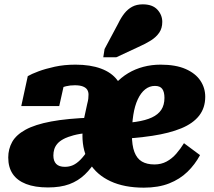

<svg xmlns="http://www.w3.org/2000/svg" viewBox="-20 -852 985 885"><path d="M325 -459Q303 -459 284.5 -454.5Q266 -450 253 -443.5Q240 -437 233 -429Q227 -437 230 -445.5Q233 -454 241 -461Q249 -468 259 -472Q269 -476 278 -475L253 -363H78L108 -501Q125 -511 157 -523Q189 -535 232.5 -544.5Q276 -554 328 -554Q396 -554 445 -536Q494 -518 520.5 -483Q547 -448 547 -395V-353L362 -281L382 -373Q386 -388 387 -397.5Q388 -407 388 -416Q388 -429 382 -438.5Q376 -448 362 -453.5Q348 -459 325 -459ZM201 12Q141 12 100 -4Q59 -20 38.5 -50.5Q18 -81 18 -126Q18 -165 36 -197.5Q54 -230 97.5 -254Q141 -278 215.5 -292Q290 -306 404 -310L389 -240Q348 -236 319.5 -228.5Q291 -221 272.5 -211Q254 -201 244 -189Q234 -177 230 -163.5Q226 -150 226 -135Q226 -110 239 -96.5Q252 -83 279 -83Q299 -83 316 -90.5Q333 -98 350.5 -115.5Q368 -133 388 -164L428 -121Q402 -77 371 -47.5Q340 -18 299.5 -3Q259 12 201 12ZM643 13Q553 13 489.5 -16.5Q426 -46 393 -100Q360 -154 360 -227Q360 -258 369.5 -284.5Q379 -311 395 -333Q411 -355 429.5 -371.5Q448 -388 465 -397Q484 -436 511 -465.5Q538 -495 570.5 -514.5Q603 -534 641 -544Q679 -554 720 -554Q790 -554 835.5 -534Q881 -514 903.5 -480.5Q926 -447 926 -406Q926 -355 898 -319Q870 -283 815.5 -260.5Q761 -238 682 -226Q603 -214 500 -210L503 -282Q563 -284 607 -290.5Q651 -297 680 -310.5Q709 -324 723.5 -346Q738 -368 738 -401Q738 -428 728 -442Q718 -456 694 -456Q669 -456 649 -440Q629 -424 615 -394Q601 -364 594.5 -322.5Q588 -281 588 -231Q588 -182 599.5 -151.5Q611 -121 634 -107.5Q657 -94 692 -94Q723 -94 748 -107.5Q773 -121 792.5 -143.5Q812 -166 828 -192L902 -137Q879 -94 844 -60Q809 -26 759.5 -6.5Q710 13 643 13ZM525 -744Q538 -771 553.5 -790.5Q569 -810 589.5 -821Q610 -832 638 -832Q683 -832 705.5 -807.5Q728 -783 728 -751Q728 -722 714 -701.5Q700 -681 675.5 -665.5Q651 -650 617 -635L516 -588H456L462 -626Z"/></svg>

Font: Roboto Serif 20pt Black
Style: Italic
Weight: 900
Italic angle: -10°
Version: Version 1.008